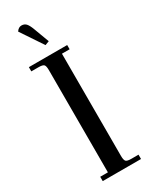

<svg xmlns="http://www.w3.org/2000/svg" viewBox="-234 -951 774 994"><g transform="rotate(-30 153.0 -454.0)"><path d="M22 -676.8V-702.1H251V-676.8H205.1V-65.9Q205.1 -41 212.2 -33.4Q219.2 -25.9 244.1 -25.9H287.1V0H58.1V-25.9H104V-637.2Q104 -662.1 96.9 -669.4Q89.8 -676.8 64.9 -676.8ZM65.9 -889.2Q78.1 -908.2 96.2 -908.2Q113.3 -908.2 123.5 -897.2Q133.8 -886.2 144 -858.9L178.2 -767.1L153.8 -757.8Z"/></g></svg>

Font: Dihjauti S
Style: Bold
Weight: 700
Designer: T. Christopher White
Version: Version 3.0.0